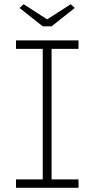

<svg xmlns="http://www.w3.org/2000/svg" viewBox="-20 -892 447 912"><path d="M56 0V-40H183V-660H56V-700H353V-660H225V-40H353V0ZM183 -767 73 -854 92 -872 204 -800 316 -872 335 -854 225 -767Z"/></svg>

Font: Readex Pro Light
Style: Regular
Weight: 300
Designer: Bonnie Shaver-Troup, Thomas Jockin
Foundry: Lexend
Version: Version 1.200; ttfautohint (v1.8.3)